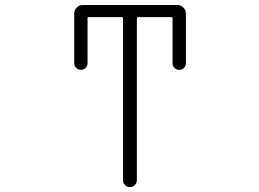

<svg xmlns="http://www.w3.org/2000/svg" viewBox="-20 -774 1040 772"><path d="M535.2 -705.1Q530.3 -705.1 530.3 -701.2V-48.8Q530.3 -38.1 522 -29.8Q513.7 -21.5 502.4 -21.5Q491.2 -21.5 482.9 -29.8Q474.6 -38.1 474.6 -48.8V-701.2Q474.6 -705.1 470.7 -705.1H335.9Q332 -705.1 332 -701.2V-519.5Q332 -508.8 324.2 -501Q316.4 -493.2 305.2 -493.2Q293.9 -493.2 286.1 -501Q278.3 -508.8 278.3 -519.5V-718.8Q278.3 -733.4 288.6 -743.7Q298.8 -753.9 312.5 -753.9H693.4Q707 -753.9 717.3 -743.7Q727.5 -733.4 727.5 -718.8V-519.5Q727.5 -508.8 719.7 -501Q711.9 -493.2 700.7 -493.2Q689.5 -493.2 681.6 -501Q673.8 -508.8 673.8 -519.5V-701.2Q673.8 -705.1 669.9 -705.1Z"/></svg>

Font: Gen Jyuu Gothic L Monospace Light
Style: Regular
Weight: 300
Designer: [Source Han Sans]
Ryoko NISHIZUKA  (kana & ideographs); Paul D. Hunt (Latin, Greek & Cyrillic); Wenlong ZHANG  (bopomofo
Version: Version 1.002.20150607